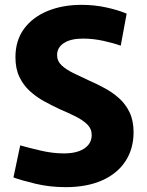

<svg xmlns="http://www.w3.org/2000/svg" viewBox="-20 -760 605 792"><path d="M251 12Q186 12 128 -1.7Q70 -15.5 35.5 -28L63.3 -160.3Q100.8 -149.7 149.5 -138.4Q198.2 -127.2 244.3 -127.2Q279.5 -127.2 304.9 -136.2Q330.3 -145.2 344.3 -162.2Q358.3 -179.2 358.3 -202.5Q358.3 -228.7 340 -246.7Q321.7 -264.7 291.6 -279.7Q261.5 -294.7 226.2 -309.7Q194 -324.7 161.8 -342.4Q129.5 -360.2 102.8 -384.6Q76 -409 59.8 -443.1Q43.7 -477.2 43.7 -523.8Q43.7 -593 79 -641Q114.3 -689 176 -714.5Q237.7 -740 316.5 -740Q369.2 -740 417.9 -729.4Q466.7 -718.8 502.5 -703.8L478 -571.5Q451.2 -581.5 407.8 -591.2Q364.5 -600.8 322.3 -600.8Q271.8 -600.8 243.7 -582.5Q215.5 -564.2 215.5 -533Q215.5 -508 234 -490.6Q252.5 -473.2 282.3 -458.7Q312.2 -444.2 346.3 -428.3Q378.7 -414.2 411.2 -396.7Q443.7 -379.3 471 -354.9Q498.3 -330.5 514.7 -296.2Q531 -262 531 -215Q531 -146.2 497.5 -95Q464 -43.8 401.2 -15.9Q338.3 12 251 12Z"/></svg>

Font: Murecho Thin
Style: Regular
Weight: 100
Designer: Neil Summerour
Foundry: Positype
Version: Version 1.010